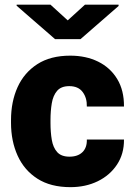

<svg xmlns="http://www.w3.org/2000/svg" viewBox="-20 -770 560 800"><path d="M269.5 -117.2Q304.2 -117.2 323.5 -136Q342.8 -154.8 341.8 -188.5H496.6Q497.1 -128.9 467.5 -84.2Q438 -39.6 387.5 -14.9Q336.9 9.8 273.4 9.8Q190.9 9.8 136 -25.4Q81.1 -60.5 53.5 -121.3Q25.9 -182.1 25.9 -258.3V-269.5Q25.9 -346.2 53.2 -406.7Q80.6 -467.3 135.5 -502.7Q190.4 -538.1 272.5 -538.1Q338.4 -538.1 388.9 -513.2Q439.5 -488.3 468.3 -440.9Q497.1 -393.6 496.6 -326.2H341.8Q342.8 -361.8 324.5 -386.5Q306.2 -411.1 268.6 -411.1Q234.9 -411.1 218 -391.6Q201.2 -372.1 195.8 -339.8Q190.4 -307.6 190.4 -269.5V-258.3Q190.4 -219.2 195.8 -187.3Q201.2 -155.3 218.3 -136.2Q235.4 -117.2 269.5 -117.2ZM190.4 -750.5 262.2 -685.1 334 -750.5H474.1V-745.1L315.4 -606.9H209.5L49.3 -746.1V-750.5Z"/></svg>

Font: Vazirmatn UI Black
Style: Regular
Weight: 900
Designer: Saber Rastikerdar
Foundry: Saber Rastikerdar
Version: Version 33.003